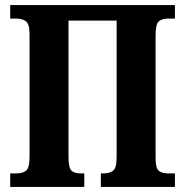

<svg xmlns="http://www.w3.org/2000/svg" viewBox="-20 -734 725 754"><path d="M20 0H311V-53H296Q273 -53 261 -63.5Q249 -74 249 -118V-653H438V-118Q438 -74 424 -63.5Q410 -53 387 -53H376V0H667V-53H641Q618 -53 604.5 -62.5Q591 -72 591 -113V-596Q591 -640 604 -650.5Q617 -661 641 -661H667V-714H20V-661H44Q67 -661 81.5 -650.5Q96 -640 96 -600V-118Q96 -74 82 -63.5Q68 -53 44 -53H20Z"/></svg>

Font: Noto Serif ExtraCondensed Extra
Style: Regular
Weight: 800
Width: 3
Designer: Monotype Design Team
Foundry: Monotype Imaging Inc.
Version: Version 1.002